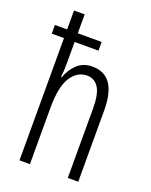

<svg xmlns="http://www.w3.org/2000/svg" viewBox="-142 -837 721 915"><g transform="rotate(20 218.0 -380.0)"><path d="M126 -760V-664H247V-620H126V-511Q126 -472 122 -441H126Q139 -480 169 -509.5Q199 -539 247 -539Q370 -539 370 -362V0H317V-351Q317 -426 296 -458Q275 -490 237 -490Q188 -490 156.5 -441.5Q125 -393 125 -285V0H72V-620H10V-664H72V-760Z"/></g></svg>

Font: Noto Sans Ethiopic ExtraCondensed Light
Style: Regular
Weight: 300
Width: 2
Designer: Monotype Design Team
Foundry: Monotype Imaging Inc.
Version: Version 2.102; ttfautohint (v1.8.4.7-5d5b)